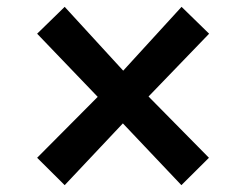

<svg xmlns="http://www.w3.org/2000/svg" viewBox="-20 -661 718 561"><path d="M88.5 -200 265.5 -378 88.5 -562.5 169 -641 340 -454.5 510.5 -641 591 -562.5 414 -379 590.5 -200 510 -120 339 -300.5 169 -120Z"/></svg>

Font: Merriweather Sans
Style: Bold
Weight: 700
Designer: Eben Sorkin
Foundry: Eben Sorkin
Version: Version 1.008; ttfautohint (v1.7.19-72a1) -l 8 -r 50 -G 200 